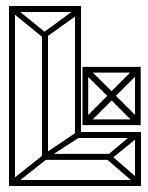

<svg xmlns="http://www.w3.org/2000/svg" viewBox="-20 -620 495 640"><path d="M23 0 10 -13 122 -102 135 -89ZM10 0V-600H30V0ZM120 -97V-511H140V-97ZM122 -496 10 -587 23 -600 135 -509ZM230 -160V-588H250V-160ZM20 0V-20H443V0ZM141 -95 126 -106 236 -180 249 -165ZM126 -87V-107H350V-87ZM236 -160V-180H440V-160ZM429 -9 329 -95 345 -107 443 -22ZM347 -87 330 -96 430 -180 443 -165ZM430 0V-180H450V0ZM20 -600H250V-580H20ZM236 -593 247 -577 134 -496 121 -509ZM255 -203V-222H449V-203ZM270 -203 255 -218 344 -307 356 -289ZM434 -203 347 -290 359 -308 449 -218ZM255 -203V-397H274V-203ZM344 -292V-308H360V-292ZM430 -203V-397H449V-203ZM345 -293 255 -382 270 -397 357 -311ZM259 -378V-397H449V-378ZM359 -293 347 -311 433 -397 448 -382Z"/></svg>

Font: Octagon Variable
Style: Regular
Weight: 400
Designer: Alexander Royter, Emma Schmalisch, Felix Willnauer, Friederike Temme, Greta Wachholz, Jason Tsiakas, Julia Baskal, Julia
Foundry: Type Design @ HAW Hamburg
Version: Version 1.000